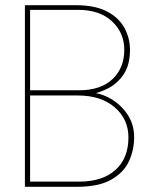

<svg xmlns="http://www.w3.org/2000/svg" viewBox="-20 -720 587 740"><path d="M76 0V-700H271Q346 -700 392 -676Q438 -652 459.5 -612.5Q481 -573 481 -528Q481 -471 457.5 -435Q434 -399 397.5 -380Q361 -361 322 -355V-364Q365 -363 405 -340.5Q445 -318 471 -279.5Q497 -241 497 -191Q497 -142 477 -98.5Q457 -55 408.5 -27.5Q360 0 276 0ZM96 -20H285Q375 -20 425 -65Q475 -110 475 -190Q475 -261 422 -306.5Q369 -352 280 -352H96ZM96 -372H284Q368 -372 413.5 -415Q459 -458 459 -528Q459 -594 411.5 -638Q364 -682 281 -682H96Z"/></svg>

Font: DM Sans 18pt Thin
Style: Regular
Weight: 250
Designer: Colophon Foundry, Jonny Pinhorn
Foundry: Colophon Foundry
Version: Version 4.004;gftools[0.9.30]